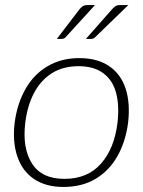

<svg xmlns="http://www.w3.org/2000/svg" viewBox="-20 -734 565 760"><path d="M294 -504Q366 -504 412.5 -472Q459 -440 477.5 -382.5Q496 -325 487 -248Q477 -172 444 -114.5Q411 -57 357.5 -25.5Q304 6 231 6Q161 6 114.5 -25.5Q68 -57 48.5 -115Q29 -173 38 -248Q48 -324 81 -382Q114 -440 168.5 -472Q223 -504 294 -504ZM235 -26Q327 -26 380 -86.5Q433 -147 445 -248Q453 -316 439.5 -366.5Q426 -417 388.5 -444.5Q351 -472 291 -472Q229 -472 185 -444Q141 -416 114.5 -365.5Q88 -315 80 -248Q68 -148 106.5 -87Q145 -26 235 -26ZM327 -714H356L241 -588Q235 -580 223 -580H205L296 -699Q304 -708 310 -711Q316 -714 327 -714ZM456 -714H488L358 -588Q354 -584 350 -582Q346 -580 340 -580H320L425 -699Q434 -708 439.5 -711Q445 -714 456 -714Z"/></svg>

Font: Aleo ExtraLight
Style: Italic
Weight: 250
Italic angle: -7°
Designer: Alessio Laiso
Foundry: Alessio Laiso
Version: Version 2.001;gftools[0.9.29]